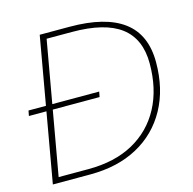

<svg xmlns="http://www.w3.org/2000/svg" viewBox="-104 -816 928 921"><g transform="rotate(-15 360.0 -355.0)"><path d="M47 0 172 -710H320Q498 -710 587.5 -643Q677 -576 677 -439Q677 -306 622.5 -207Q568 -108 468.5 -54Q369 0 233 0ZM83 -27H231Q362 -27 454.5 -78Q547 -129 596.5 -222Q646 -315 646 -441Q646 -563 567 -623Q488 -683 324 -683H199ZM21 -347 26 -373H377L372 -347Z"/></g></svg>

Font: Livvic Thin
Style: Italic
Weight: 250
Italic angle: -10°
Designer: Jacques Le Bailly, Baron von Fonthausen
Version: Version 1.001; ttfautohint (v1.8.2)